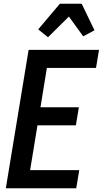

<svg xmlns="http://www.w3.org/2000/svg" viewBox="-20 -1000 546 1020"><path d="M11 0 132 -735H506L490 -639H229L195 -430H399L383 -334H179L140 -96H401L385 0ZM235 -802 183 -844 298 -980H414L482 -839L422 -807L346 -912Z"/></svg>

Font: Iosevka Term Curly Oblique
Style: Bold
Weight: 700
Italic angle: -9°
Designer: Belleve Invis
Foundry: Belleve Invis
Version: Version 32.3.0